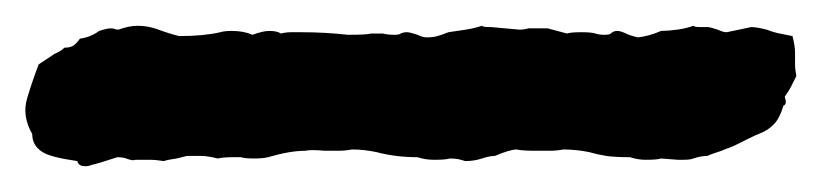

<svg xmlns="http://www.w3.org/2000/svg" viewBox="-30 113 638 149"><path d="M380 135H395Q399 136 402.5 137Q406 138 410 139Q413 138 421 138Q429 138 432 139Q435 140 439 140Q443 140 444 139Q446 137 449 137Q451 137 453.5 138Q456 139 458 140Q464 142 465 142Q474 141 483 137Q488 137 495.5 136Q503 135 508 133Q509 134 513 134H515H519Q521 134 527 136Q531 138 534 138Q553 134 553 134Q557 134 565 136Q570 138 575 139Q580 140 585 141Q586 145 586.5 148Q587 151 587 155Q587 159 587 163Q587 167 588 172Q586 176 584 180Q582 184 579 188Q581 194 578 195Q575 205 570.5 209.5Q566 214 561 216Q556 218 551 220.5Q546 223 542 225Q538 227 535 228Q532 229 530 230Q527 231 524 232Q521 233 519 234Q514 234 508 236Q506 237 500 237H496L483 236Q480 237 471 237Q465 237 459 235Q447 235 440.5 234Q434 233 427 231Q417 229 407 229Q402 230 396.5 230Q391 230 386 230Q375 230 371 229Q366 229 354 234Q350 234 344 236Q338 238 331 238Q328 237 325.5 236.5Q323 236 319 236Q316 237 307 237Q300 237 294 235Q277 235 262 231Q257 230 252.5 229.5Q248 229 243 229Q238 230 232.5 230Q227 230 222 230Q211 229 207 230Q195 230 178 235Q174 236 167 236Q160 236 157 235H151Q143 235 139 236Q131 234 126 234H115Q108 236 104 236.5Q100 237 97 238Q91 237 86 237Q81 237 75 237Q73 238 68 236Q65 235 61 235Q46 240 41 241Q39 242 36 242Q31 242 30 238Q9 235 3 231Q-5 226 -5 217Q-13 203 -9 189.5Q-5 176 0 163L12 155Q14 154 16 153Q18 152 20 150Q25 150 27.5 148Q30 146 32 143Q40 142 47 137Q53 135 56 135Q58 135 59 135.5Q60 136 62 136Q70 133 77 133Q85 133 93 136Q101 139 109 141Q128 141 141 138Q144 137 150 137Q159 137 166 140Q174 137 179 137Q185 137 188 139Q192 138 196 138Q200 138 204 138Q213 138 222 138.5Q231 139 240 140Q255 140 258 139H267Q271 140 276 140Q280 140 281 139Q283 138 286 138Q288 138 294 140Q298 142 301 142Q306 142 309.5 141Q313 140 318 138Q325 137 331.5 136Q338 135 344 133Q345 134 349 134H351L373 136Q377 136 380 135Z"/></svg>

Font: Black And White Picture
Style: Regular
Weight: 400
Designer: AsiaSoft Inc.
Foundry: AsiaSoft Inc.
Version: Version 1.64